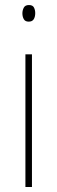

<svg xmlns="http://www.w3.org/2000/svg" viewBox="-20 -743 226 763"><path d="M95 -723Q110 -723 115 -713Q120 -703 120 -691Q120 -676 114 -666.5Q108 -657 94 -657Q80 -657 74.5 -667Q69 -677 69 -690Q69 -702 74.5 -712.5Q80 -723 95 -723ZM107 -527V0H81V-527Z"/></svg>

Font: Noto Sans Khmer Condensed Thin
Style: Regular
Weight: 100
Width: 3
Designer: Danh Hong and the Monotype Design Team
Foundry: Monotype Imaging Inc.
Version: Version 2.004; ttfautohint (v1.8.4.7-5d5b)